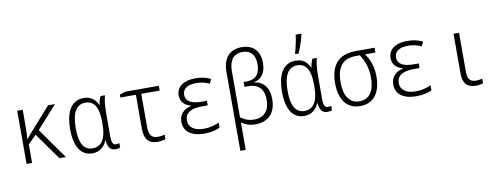

<svg xmlns="http://www.w3.org/2000/svg" viewBox="-77 -1223 4923 1892"><g transform="rotate(-10 2385.0 -277.5)"><path d="M102 0H157V-186L240 -267L430 0H495L278 -307L480 -532H411L211 -307C190 -284 174 -263 155 -239H153C156 -292 157 -339 157 -391V-532H102Z M760 10C839 10 883 -37 906 -92H910C916 -19 942 10 993 10C1012 10 1029 6 1038 1V-43C1028 -40 1015 -37 1006 -37C975 -37 961 -59 961 -124V-349C961 -431 968 -490 980 -532H936C924 -508 915 -477 912 -448H908C883 -509 836 -542 768 -542C653 -542 584 -448 584 -263C584 -85 647 10 760 10ZM771 -38C681 -38 640 -114 640 -261C640 -414 685 -494 777 -494C864 -494 907 -424 907 -281V-251C907 -121 866 -38 771 -38Z M1411 10C1442 10 1476 4 1492 -3V-49C1473 -42 1445 -38 1423 -38C1359 -38 1335 -75 1335 -156V-484H1519V-532H1183L1126 -512V-484H1281V-146C1281 -42 1320 10 1411 10Z M1882 10C1949 10 2000 -3 2037 -22V-72C1993 -52 1946 -38 1884 -38C1788 -38 1732 -79 1732 -146C1732 -221 1790 -258 1901 -258H1960V-304H1909C1803 -304 1749 -337 1749 -400C1749 -460 1797 -494 1886 -494C1935 -494 1978 -484 2018 -465L2039 -509C1991 -531 1948 -542 1884 -542C1778 -542 1695 -497 1695 -404C1695 -347 1726 -304 1797 -284V-281C1720 -263 1676 -216 1676 -142C1676 -53 1741 10 1882 10Z M2199 -553V239H2253V-36C2293 -8 2334 8 2392 8C2521 8 2597 -72 2597 -208C2597 -326 2542 -389 2452 -401V-405C2527 -418 2569 -482 2569 -576C2569 -697 2502 -765 2387 -765C2268 -765 2199 -687 2199 -553ZM2387 -41C2332 -41 2290 -59 2253 -87V-549C2253 -659 2301 -717 2387 -717C2467 -717 2514 -670 2514 -572C2514 -474 2467 -424 2383 -424H2348V-375H2385C2493 -375 2542 -314 2542 -211C2542 -103 2488 -41 2387 -41Z M2897 -615V-606H2931C2953 -656 2979 -733 2991 -785V-794H2935C2930 -747 2910 -656 2897 -615ZM2880 10C2959 10 3003 -37 3026 -92H3030C3036 -19 3062 10 3113 10C3132 10 3149 6 3158 1V-43C3148 -40 3135 -37 3126 -37C3095 -37 3081 -59 3081 -124V-349C3081 -431 3088 -490 3100 -532H3056C3044 -508 3035 -477 3032 -448H3028C3003 -509 2956 -542 2888 -542C2773 -542 2704 -448 2704 -263C2704 -85 2767 10 2880 10ZM2891 -38C2801 -38 2760 -114 2760 -261C2760 -414 2805 -494 2897 -494C2984 -494 3027 -424 3027 -281V-251C3027 -121 2986 -38 2891 -38Z M3440 10C3572 10 3647 -85 3647 -248C3647 -344 3621 -419 3574 -484H3678V-532H3488C3317 -532 3234 -435 3234 -254C3234 -89 3307 10 3440 10ZM3441 -38C3340 -38 3289 -119 3289 -254C3289 -405 3348 -484 3484 -484H3522C3567 -414 3592 -342 3592 -249C3592 -116 3542 -38 3441 -38Z M4002 10C4069 10 4120 -3 4157 -22V-72C4113 -52 4066 -38 4004 -38C3908 -38 3852 -79 3852 -146C3852 -221 3910 -258 4021 -258H4080V-304H4029C3923 -304 3869 -337 3869 -400C3869 -460 3917 -494 4006 -494C4055 -494 4098 -484 4138 -465L4159 -509C4111 -531 4068 -542 4004 -542C3898 -542 3815 -497 3815 -404C3815 -347 3846 -304 3917 -284V-281C3840 -263 3796 -216 3796 -142C3796 -53 3861 10 4002 10Z M4598 10C4624 10 4653 5 4670 -2V-48C4656 -43 4630 -39 4608 -39C4550 -39 4523 -67 4523 -140V-532H4468V-134C4468 -32 4513 10 4598 10Z"/></g></svg>

Font: Noto Sans Mono Condensed Light
Style: Regular
Weight: 300
Width: 3
Designer: Monotype Design Team
Foundry: Monotype Imaging Inc.
Version: Version 2.014